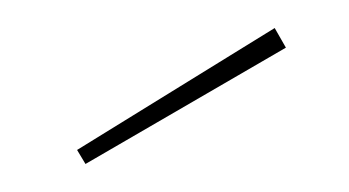

<svg xmlns="http://www.w3.org/2000/svg" viewBox="-20 -774 249 137"><path d="M184 -740 41 -657 35 -667 176 -754Z"/></svg>

Font: Fira Sans Compressed Hair
Style: Regular
Weight: 100
Width: 1
Designer: bBox Type GmbH & Carrois Corporate GbR & Edenspiekermann AG
Foundry: bBox Type GmbH & Carrois Corporate GbR & Edenspiekermann AG
Version: Version 4.301